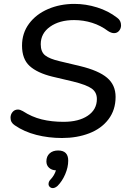

<svg xmlns="http://www.w3.org/2000/svg" viewBox="-20 -699 659 985"><path d="M56 -56Q34 -70 34 -95Q34 -112 44.5 -124.5Q55 -137 72 -137Q83 -137 97 -129Q143 -99 194 -86.5Q245 -74 306 -74Q384 -74 430.5 -105.5Q477 -137 477 -191Q477 -226 450 -245Q423 -264 354 -281L248 -306Q171 -325 132 -360.5Q93 -396 93 -465Q93 -529 129 -577.5Q165 -626 226.5 -652.5Q288 -679 362 -679Q420 -679 478 -661Q536 -643 581 -608Q601 -594 601 -569Q601 -553 591 -541Q581 -529 565 -529Q551 -529 534 -540Q497 -568 452.5 -582Q408 -596 360 -596Q285 -596 237 -562Q189 -528 189 -472Q189 -433 211.5 -415Q234 -397 286 -385L391 -360Q486 -337 529.5 -300Q573 -263 573 -202Q573 -135 536.5 -87Q500 -39 437.5 -15Q375 9 298 9Q229 9 166.5 -7Q104 -23 56 -56ZM251 266Q242 266 235.5 260Q229 254 229 245Q229 232 240 221Q259 201 267 175Q245 174 231.5 161.5Q218 149 218 129Q218 103 234.5 88Q251 73 278 73Q330 73 330 125Q330 159 314.5 195Q299 231 275 255Q262 266 251 266Z"/></svg>

Font: SN Pro
Style: Italic
Weight: 400
Italic angle: -9°
Designer: Tobias Whetton
Foundry: Supernotes
Version: Version 1.003